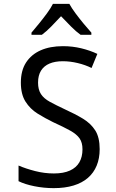

<svg xmlns="http://www.w3.org/2000/svg" viewBox="-20 -964 603 994"><path d="M258 10Q207 10 157.5 0Q108 -10 76 -26V-107Q113 -91 161.5 -78.5Q210 -66 259 -66Q309 -66 342 -81Q375 -96 391 -124Q407 -152 407 -191Q407 -226 392 -247.5Q377 -269 344 -287.5Q311 -306 254 -332Q213 -352 174.5 -376Q136 -400 112 -438Q88 -476 88 -536Q88 -599 115 -640.5Q142 -682 190.5 -703.5Q239 -725 306 -725Q355 -725 400.5 -714Q446 -703 484 -685L454 -612Q422 -628 382.5 -637.5Q343 -647 305 -647Q265 -647 236.5 -635Q208 -623 192.5 -598.5Q177 -574 177 -536Q177 -500 192 -477Q207 -454 238 -437Q269 -420 316 -398Q369 -374 409.5 -349.5Q450 -325 473 -289Q496 -253 496 -192Q496 -144 480.5 -106.5Q465 -69 435 -43Q405 -17 360.5 -3.5Q316 10 258 10ZM143 -795Q161 -816 182.5 -842.5Q204 -869 223.5 -895.5Q243 -922 254 -944H339Q351 -922 371 -895Q391 -868 413 -841.5Q435 -815 453 -795V-784H397Q373 -801 347.5 -827Q322 -853 296 -880Q271 -853 245.5 -827Q220 -801 197 -784H143Z"/></svg>

Font: Noto Sans Mono SemiCondensed
Style: Regular
Weight: 400
Width: 4
Designer: Monotype Design Team
Foundry: Monotype Imaging Inc.
Version: Version 2.010